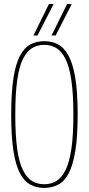

<svg xmlns="http://www.w3.org/2000/svg" viewBox="-20 -912 435 942"><path d="M197 10Q159 10 129 -6Q99 -22 78 -61.5Q57 -101 46 -171Q35 -241 35 -349Q35 -458 46 -528.5Q57 -599 78 -638.5Q99 -678 129 -694Q159 -710 197 -710Q235 -710 265 -694Q295 -678 316.5 -638.5Q338 -599 349.5 -529Q361 -459 361 -350Q361 -241 349.5 -171Q338 -101 317 -61.5Q296 -22 265.5 -6Q235 10 197 10ZM197 -8Q230 -8 256 -23.5Q282 -39 301 -76.5Q320 -114 330 -180Q340 -246 340 -349Q340 -452 330 -519Q320 -586 301 -623.5Q282 -661 256 -676.5Q230 -692 197 -692Q164 -692 138 -676.5Q112 -661 93 -623.5Q74 -586 64.5 -519Q55 -452 55 -349Q55 -247 64.5 -180.5Q74 -114 93 -76.5Q112 -39 138 -23.5Q164 -8 197 -8ZM233 -738 309 -892H332L253 -738ZM144 -738 220 -892H243L164 -738Z"/></svg>

Font: Georama Condensed Thin
Style: Regular
Weight: 100
Width: 3
Designer: Jean-Baptiste Levee
Foundry: Production Type
Version: Version 1.000